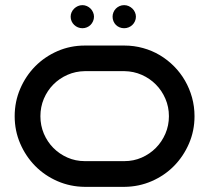

<svg xmlns="http://www.w3.org/2000/svg" viewBox="-20 -727 814 747"><path d="M736.8 -274.9Q736.8 -218.3 715.3 -168.5Q693.8 -118.7 657 -81.3Q620.1 -43.9 570.3 -22.2Q520.5 -0.5 463.9 0H310.1Q253.4 -0.5 203.6 -22.2Q153.8 -43.9 116.9 -81.3Q80.1 -118.7 58.6 -168.5Q37.1 -218.3 37.1 -274.9Q37.1 -331.5 58.6 -381.6Q80.1 -431.6 116.9 -469Q153.8 -506.3 203.6 -528.1Q253.4 -549.8 310.1 -549.8H463.9Q501.5 -549.8 536.6 -540Q571.8 -530.3 602.1 -512.2Q632.3 -494.1 657.2 -469Q682.1 -443.8 699.7 -413.3Q717.3 -382.8 727.1 -347.7Q736.8 -312.5 736.8 -274.9ZM637.2 -274.9Q637.2 -311 623.5 -342.8Q609.9 -374.5 586.4 -398.2Q563 -421.9 531.5 -435.8Q500 -449.7 463.9 -450.2H310.1Q273.9 -449.7 242.4 -435.8Q210.9 -421.9 187.5 -398.2Q164.1 -374.5 150.6 -342.8Q137.2 -311 137.2 -274.9Q137.2 -238.8 150.6 -207Q164.1 -175.3 187.5 -151.6Q210.9 -127.9 242.4 -114Q273.9 -100.1 310.1 -100.1H463.9Q500 -100.1 531.5 -114Q563 -127.9 586.4 -151.6Q609.9 -175.3 623.5 -207Q637.2 -238.8 637.2 -274.9ZM345.7 -662.1Q345.7 -652.8 342 -644.5Q338.4 -636.2 332.3 -630.1Q326.2 -624 317.9 -620.6Q309.6 -617.2 300.8 -617.2Q291.5 -617.2 283.2 -620.6Q274.9 -624 268.6 -630.1Q262.2 -636.2 258.5 -644.5Q254.9 -652.8 254.9 -662.1Q254.9 -670.9 258.5 -679.2Q262.2 -687.5 268.6 -693.6Q274.9 -699.7 283.2 -703.4Q291.5 -707 300.8 -707Q309.6 -707 317.9 -703.4Q326.2 -699.7 332.3 -693.6Q338.4 -687.5 342 -679.2Q345.7 -670.9 345.7 -662.1ZM508.8 -662.1Q508.8 -652.8 505.1 -644.5Q501.5 -636.2 495.1 -630.1Q488.8 -624 480.5 -620.6Q472.2 -617.2 462.9 -617.2Q453.6 -617.2 445.3 -620.6Q437 -624 430.9 -630.1Q424.8 -636.2 421.4 -644.5Q418 -652.8 418 -662.1Q418 -670.9 421.4 -679.2Q424.8 -687.5 430.9 -693.6Q437 -699.7 445.3 -703.4Q453.6 -707 462.9 -707Q472.2 -707 480.5 -703.4Q488.8 -699.7 495.1 -693.6Q501.5 -687.5 505.1 -679.2Q508.8 -670.9 508.8 -662.1Z"/></svg>

Font: Bruno Ace
Style: Regular
Weight: 400
Designer: Astigmatic (AOETI)
Foundry: Astigmatic (AOETI)
Version: Version 1.000